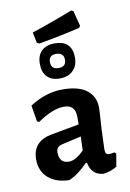

<svg xmlns="http://www.w3.org/2000/svg" viewBox="-75 -665 485 718"><g transform="rotate(-10 168.0 -305.5)"><path d="M269.2 -555.1 264.5 -547.7Q188.8 -529.9 108.4 -515.9L99.1 -519.6L90.7 -560.7Q172.9 -587.9 245.8 -616.8L254.2 -613.1ZM164.5 -506.5Q197.2 -506.5 213.6 -489.7Q229.9 -472.9 229.9 -441.6Q229.9 -410.3 211.2 -392.1Q192.5 -373.8 161.2 -373.8Q129.9 -373.8 113.1 -391.1Q96.3 -408.4 96.3 -440.2Q96.3 -472 114 -489.3Q131.8 -506.5 164.5 -506.5ZM163.1 -466.8Q134.6 -467.3 134.6 -440.2Q134.6 -413.1 163.1 -413.1Q191.6 -413.1 191.6 -439.7Q191.6 -466.4 163.1 -466.8ZM286 -240.2Q286 -228 281.3 -160.7L278.5 -84.1Q278.5 -72 282.2 -67.8Q286 -63.6 293.9 -63.6Q301.9 -63.6 313.1 -66.4L319.6 -60.7L311.2 -12.1Q287.9 1.9 259.8 5.6Q215 1.9 205.6 -45.8H200.9Q165.4 -8.4 129.9 6.5Q79.4 5.6 50 -20.6Q20.6 -46.7 20.6 -90.7Q20.6 -158.9 92.5 -172.9L200 -192.5V-221.5Q200 -267.3 157 -267.3Q114 -267.3 56.1 -227.1L48.6 -230.8L38.3 -292.5Q100 -331.8 162.1 -331.8Q224.3 -331.8 255.1 -307.5Q286 -283.2 286 -240.2ZM126.2 -129.9Q103.7 -124.3 103.7 -103.7Q103.7 -61.7 140.2 -61.7Q167.3 -61.7 198.1 -94.4L200 -146.7Z"/></g></svg>

Font: Gurajada
Style: Regular
Weight: 400
Designer: Purushoth Kumar Guthula
Foundry: SiliconAndhra, USA.
Version: Version 1.0.3; ttfautohint (v1.2.42-39fb)